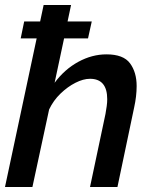

<svg xmlns="http://www.w3.org/2000/svg" viewBox="-20 -750 614 770"><path d="M77 -664H141L155 -730H265L251 -664H348L333 -596H237L199 -418Q239 -472 294 -502Q349 -532 407 -532Q475 -532 501.5 -496Q528 -460 528 -405Q528 -364 518 -319L451 0H341L403 -293Q406 -310 408 -324.5Q410 -339 410 -352Q410 -434 341 -434Q314 -434 282.5 -418Q251 -402 222.5 -374.5Q194 -347 177 -311L110 0H0L127 -596H63Z"/></svg>

Font: Raleway SemiBold
Style: Italic
Weight: 600
Italic angle: -12°
Designer: Matt McInerney, Pablo Impallari, Rodrigo Fuenzalida
Foundry: Matt McInerney, Pablo Impallari, Rodrigo Fuenzalida
Version: Version 4.026